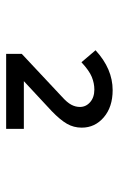

<svg xmlns="http://www.w3.org/2000/svg" viewBox="102 -848 395 640"><g transform="rotate(90 300.0 -527.5)"><path d="M159 -350V-402L302 -536Q321 -553 328.5 -567Q336 -581 336 -596Q336 -616 320 -630Q304 -644 278 -644Q257 -644 236 -635.5Q215 -627 187 -601L147 -648Q209 -705 280 -705Q336 -705 370.5 -675.5Q405 -646 405 -602Q405 -575 392 -552.5Q379 -530 350 -502L250 -409H409V-350Z"/></g></svg>

Font: Red Hat Mono Medium
Style: Regular
Weight: 500
Monospace: yes
Designer: Pentagram, MCKL
Foundry: Pentagram, MCKL
Version: Version 1.023; ttfautohint (v1.8.3)